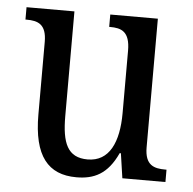

<svg xmlns="http://www.w3.org/2000/svg" viewBox="-44 -581 637 635"><g transform="rotate(5 274.0 -263.0)"><path d="M232 10C290 10 335 -10 368 -82H372L384 0H527V-41H523C486 -41 455 -49 455 -109V-536H297V-495H300C337 -495 366 -486 366 -422V-215C366 -118 336 -52 264 -52C197 -52 178 -99 178 -189V-536H19V-495H23C60 -495 89 -486 89 -427V-186C89 -48 138 10 232 10Z"/></g></svg>

Font: Noto Serif Tamil Condensed
Style: Italic
Weight: 400
Width: 3
Italic angle: -12°
Designer: Indian Type Foundry, Tom Grace, and the Monotype Design Team
Foundry: Monotype Imaging Inc.
Version: Version 2.003